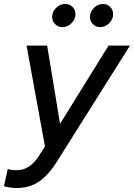

<svg xmlns="http://www.w3.org/2000/svg" viewBox="-77 -739 676 969"><path d="M118 50 150 0 57 -509H161L226 -114L471 -509H579L212 74Q167 146 119 178Q71 210 8 210Q-9 210 -25.5 207.5Q-42 205 -57 201L-38 114Q-30 117 -18 118.5Q-6 120 7 120Q40 120 67.5 102.5Q95 85 118 50ZM239 -602Q217 -602 201.5 -617Q186 -632 186 -654Q186 -679 206 -699Q226 -719 252 -719Q274 -719 289 -704Q304 -689 304 -667Q304 -642 284 -622Q264 -602 239 -602ZM429 -602Q407 -602 392 -617Q377 -632 377 -654Q377 -679 396.5 -699Q416 -719 443 -719Q465 -719 479.5 -704Q494 -689 494 -667Q494 -642 474 -622Q454 -602 429 -602Z"/></svg>

Font: Red Hat Display Medium
Style: Italic
Weight: 500
Italic angle: -12°
Designer: Pentagram / MCKL
Foundry: Pentagram / MCKL
Version: Version 1.003; Red Hat Display Medium Italic